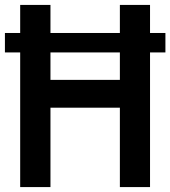

<svg xmlns="http://www.w3.org/2000/svg" viewBox="-21 -760 692 780"><path d="M651 -626V-547H588.5V0H466V-322.5H184V0H61V-547H-1V-626H61V-740H184V-626H466V-740H588.5V-626ZM466 -435.5V-547H184V-435.5Z"/></svg>

Font: Encode Sans Condensed SemiBold
Style: Regular
Weight: 600
Width: 3
Designer: Multiple Designers
Foundry: Impallari Type
Version: Version 2.000